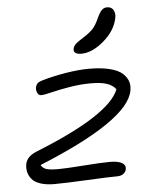

<svg xmlns="http://www.w3.org/2000/svg" viewBox="-54 -849 712 869"><g transform="rotate(-5 301.5 -415.0)"><path d="M331.1 -604Q312.5 -604 304 -610.6Q295.4 -617.2 297.9 -628.9Q300.8 -642.1 310.5 -651.1Q320.3 -660.2 347.2 -676.8Q377.9 -696.3 391.8 -712.4Q405.8 -728.5 418.9 -757.8Q430.7 -783.7 440.9 -793.5Q451.2 -803.2 463.9 -803.2Q484.9 -803.2 493.4 -788.1Q502 -772.9 498 -752Q486.3 -694.3 433.1 -649.2Q379.9 -604 331.1 -604ZM157.2 -26.9Q120.1 -26.9 94 -35.9Q67.9 -44.9 55.7 -60.1Q43.5 -75.2 39.6 -92.5Q35.6 -109.9 39.1 -128.9Q45.9 -163.1 91.8 -181.2Q431.2 -316.4 475.1 -430.2Q459 -450.2 432.4 -458.5Q405.8 -466.8 362.8 -466.8Q313.5 -466.8 264.6 -458.5Q215.8 -450.2 181.6 -441.7Q147.5 -433.1 132.8 -433.1Q123 -433.1 116.9 -444.1Q110.8 -455.1 112.8 -469.2Q115.7 -481.9 122.3 -488.3Q128.9 -494.6 144 -499Q193.8 -513.7 252.9 -523.4Q312 -533.2 359.9 -533.2Q414.6 -533.2 453.1 -523.4Q491.7 -513.7 510.5 -496.6Q529.3 -479.5 535.6 -459.7Q542 -439.9 537.1 -417Q511.7 -284.7 103 -118.2Q111.8 -102.5 129.2 -97.7Q146.5 -92.8 180.2 -92.8Q214.4 -92.8 296.1 -98.9Q377.9 -105 416 -105Q454.1 -105 471.4 -94.7Q488.8 -84.5 485.8 -66.9Q483.4 -53.2 472.4 -45.2Q461.4 -37.1 443.8 -37.1Q407.2 -37.1 305.7 -32Q204.1 -26.9 157.2 -26.9Z"/></g></svg>

Font: Shantell Sans Bouncy
Style: Italic
Weight: 300
Italic angle: -11.31°
Designer: Stephen Nixon, Anya Danilova, Shantell Martin
Foundry: Arrow Type
Version: Version 1.006;[9816181b4]